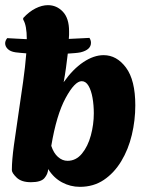

<svg xmlns="http://www.w3.org/2000/svg" viewBox="-21 -721 570 745"><path d="M289 4Q252 4 219.5 -13.5Q187 -31 166 -65Q165 -46 151.5 -30Q138 -14 99 -14Q62 -14 43.5 -32Q25 -50 25 -61Q25 -99 33 -157.5Q41 -216 51 -282Q60 -342 68.5 -402.5Q77 -463 81 -514Q68 -515 57.5 -516Q47 -517 39 -518Q19 -521 9 -531Q-1 -541 -1 -553Q-1 -563 7 -573Q24 -572 43.5 -571Q63 -570 83 -569Q83 -622 69 -645V-651Q92 -676 117 -688.5Q142 -701 165 -701Q199 -701 223 -675.5Q247 -650 247 -600Q247 -593 247 -585.5Q247 -578 246 -570Q267 -571 287 -572Q307 -573 326 -574Q332 -565 332 -555Q332 -528 292 -518Q282 -516 269.5 -515Q257 -514 242 -513Q239 -486 235 -457.5Q231 -429 226 -402Q262 -453 302.5 -480Q343 -507 381 -507Q432 -507 468 -458.5Q504 -410 504 -312Q504 -254 490.5 -197.5Q477 -141 449.5 -95.5Q422 -50 382 -23Q342 4 289 4ZM241 -97Q274 -97 297 -125Q320 -153 331.5 -195.5Q343 -238 343 -281Q343 -313 338 -341.5Q333 -370 322.5 -388Q312 -406 296 -406Q269 -406 233.5 -340.5Q198 -275 178 -155Q187 -127 204 -112Q221 -97 241 -97Z"/></svg>

Font: Agbalumo
Style: Regular
Weight: 400
Designer: Raphael Alegbeleye
Foundry: Sorkin Type Co.
Version: Version 1.000; ttfautohint (v1.8.4)